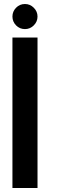

<svg xmlns="http://www.w3.org/2000/svg" viewBox="-20 -937 290 957"><path d="M104.5 -917Q129.9 -917 148.4 -898.4Q167 -879.9 167 -854.5Q167 -829.1 148.4 -810.5Q129.9 -792 104.5 -792Q78.1 -792 60.1 -810.5Q42 -829.1 42 -854.5Q42 -879.9 60.1 -898.4Q78.1 -917 104.5 -917ZM167 -750V0H42V-750Z"/></svg>

Font: okolaks
Style: Bold
Weight: 600
Width: 8
Version: Version 000.6.0